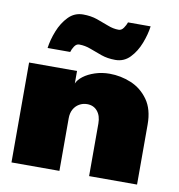

<svg xmlns="http://www.w3.org/2000/svg" viewBox="-74 -708 725 777"><g transform="rotate(10 288.0 -320.0)"><path d="M353.5 -422.5Q399 -422.5 441.8 -404.8Q484.5 -387 512.2 -348.2Q540 -309.5 540 -246.5V0H343V-216Q343 -248 327.2 -266.8Q311.5 -285.5 285 -285.5Q267.5 -285.5 252.8 -277Q238 -268.5 229.5 -253Q221 -237.5 221 -216V0H24V-410.5H221V-359Q227.5 -375 246.5 -389.5Q265.5 -404 293.5 -413.2Q321.5 -422.5 353.5 -422.5ZM87.5 -481.5Q92 -515.5 106.5 -552.2Q121 -589 145.8 -614.5Q170.5 -640 206 -640Q238 -640 264 -631Q290 -622 312.8 -613Q335.5 -604 357.5 -604Q369.5 -604 378 -616.5Q386.5 -629 390 -640H483Q478.5 -606 464.2 -569.2Q450 -532.5 425.5 -507Q401 -481.5 365.5 -481.5Q333.5 -481.5 307.8 -490.5Q282 -499.5 258.8 -508.5Q235.5 -517.5 211.5 -517.5Q199.5 -517.5 191.5 -505.2Q183.5 -493 180.5 -481.5Z"/></g></svg>

Font: League Spartan Thin Black
Style: Regular
Weight: 900
Version: Version 2.002